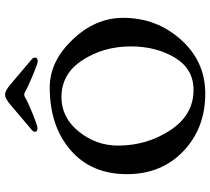

<svg xmlns="http://www.w3.org/2000/svg" viewBox="-56 -757 825 753"><g transform="rotate(-90 356.5 -380.5)"><path d="M231 -646Q216 -646 216 -656Q216 -662 223 -668L321 -751Q346 -773 362 -773Q378 -773 403 -751L501 -668Q507 -663 507 -656Q507 -645 493 -645Q484 -645 438.5 -664Q393 -683 372 -695Q362 -701 352 -695Q332 -683 286 -664.5Q240 -646 231 -646ZM162 -330Q162 -217 222 -125.5Q282 -34 380 -34Q463 -34 507 -107.5Q551 -181 551 -280Q551 -386 497.5 -469Q444 -552 352 -552Q272 -552 217 -484Q162 -416 162 -330ZM390 -598Q492 -598 577.5 -508.5Q663 -419 663 -310Q663 -179 577.5 -83.5Q492 12 366 12Q230 12 140 -74Q50 -160 50 -295Q50 -435 144.5 -516.5Q239 -598 390 -598Z"/></g></svg>

Font: EB Garamond 08
Style: Regular
Weight: 400
Version: Version 0.016 ; ttfautohint (v1.5)